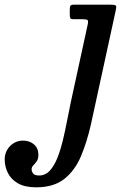

<svg xmlns="http://www.w3.org/2000/svg" viewBox="-228 -540 566 820"><path d="M266 -494Q270 -511 267.2 -515.5Q264.5 -520 242.5 -520H88Q76 -520 73 -515.8Q70 -511.5 70 -499V-476Q70 -466 72.5 -462Q75 -458 85.5 -458H122Q142 -458 146 -454.2Q150 -450.5 146.5 -435L74.5 -104Q66.5 -67 58.5 -24.5Q50.5 18 40.5 59.2Q30.5 100.5 17 134.5Q3.5 168.5 -15.5 189Q-34.5 209.5 -61 209.5Q-80 209.5 -86.5 200.8Q-93 192 -93 183Q-93 173.5 -85.8 166.2Q-78.5 159 -71.2 149Q-64 139 -64 121Q-64 93.5 -82.5 77Q-101 60.5 -130 60.5Q-151.5 60.5 -169.2 71.2Q-187 82 -197.5 100.2Q-208 118.5 -208 140.5Q-208 171.5 -194.2 199Q-180.5 226.5 -151 243.2Q-121.5 260 -73.5 260Q1 260 46.2 224.5Q91.5 189 117.5 127.8Q143.5 66.5 160.5 -9.5Z"/></svg>

Font: Besley Medium
Style: Italic
Weight: 500
Italic angle: -13°
Designer: Owen Earl
Foundry: indestructible type*
Version: Version 2.001